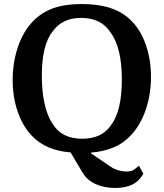

<svg xmlns="http://www.w3.org/2000/svg" viewBox="-20 -750 814 955"><path d="M731 -368Q731 -281 705 -204.5Q679 -128 631 -77Q594 -37 544.5 -16.5Q495 4 433 9V13L530 79Q566 103 611 103Q630 103 642 96.5Q654 90 671 74L693 114Q672 152 637 168.5Q602 185 554 185Q499 185 456.5 166Q414 147 391 109L331 8Q209 -1 139 -74Q93 -122 68 -194.5Q43 -267 43 -352Q43 -439 69 -516Q95 -593 143 -643Q187 -689 246 -709.5Q305 -730 387 -730Q468 -730 529.5 -710Q591 -690 634 -646Q681 -599 706 -525.5Q731 -452 731 -368ZM188 -374Q188 -295 202 -233Q216 -171 242 -134Q286 -60 389 -60Q486 -60 531 -126Q586 -196 586 -354Q586 -512 531 -587Q484 -661 384 -661Q290 -661 243 -595Q188 -528 188 -374Z"/></svg>

Font: Domine
Style: Regular
Weight: 400
Designer: Pablo Impallari, Rodrigo Fuenzalida, Brenda Gallo
Foundry: Pablo Impallari, Rodrigo Fuenzalida, Brenda Gallo
Version: Version 2.000;September 19, 2022;FontCreator 14.0.0.2877 64-